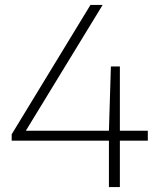

<svg xmlns="http://www.w3.org/2000/svg" viewBox="-20 -760 644 780"><path d="M27.5 -188.5V-214.5L347.5 -740H397L85 -229H422.5L430.5 -490H467V-229H580.5V-188.5H467V0H422.5V-188.5Z"/></svg>

Font: Encode Sans SmExp XLt
Style: Regular
Weight: 200
Width: 6
Designer: Multiple Designers
Foundry: Impallari Type
Version: Version 3.002; ttfautohint (v1.8.3) -l 8 -r 50 -G 200 -x 14 